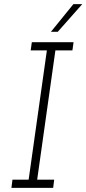

<svg xmlns="http://www.w3.org/2000/svg" viewBox="-20 -903 415 923"><path d="M39.9 -39.4 35 0H235.6L240.5 -39.4H158.7L246.3 -660.6H328.1L333.6 -700H133L127.5 -660.6H205.3L117.7 -39.4ZM224.7 -750H257.5Q291.2 -787.3 316.4 -816.5Q341.7 -845.7 375.3 -883H332.7Q305.7 -850 278.7 -816.5Q251.7 -783 224.7 -750Z"/></svg>

Font: Josefin Slab Thin
Style: Italic
Weight: 100
Italic angle: -12°
Designer: Santiago Orozco
Foundry: Typemade
Version: Version 2.000